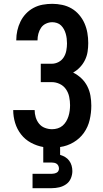

<svg xmlns="http://www.w3.org/2000/svg" viewBox="-20 -763 540 1003"><path d="M150 220V145H250Q257 145 263.5 143.5Q270 142 276 139Q282 136 285 130Q288 124 288 118Q288 110 285 103.5Q282 97 276.5 93Q271 89 264 87.5Q257 86 250 86H206V5Q172 -1 141.5 -17.5Q111 -34 90 -61Q69 -88 59 -121Q49 -154 49 -188H161Q161 -169 166.5 -150.5Q172 -132 184 -117Q196 -102 214.5 -95Q233 -88 252 -88Q267 -88 281.5 -92.5Q296 -97 307 -106.5Q318 -116 325.5 -128.5Q333 -141 337.5 -155Q342 -169 344 -184Q346 -199 346 -213Q346 -235 341.5 -257Q337 -279 324.5 -297Q312 -315 292 -324.5Q272 -334 250 -334H193V-430H250Q269 -430 286 -439Q303 -448 313 -464Q323 -480 326.5 -499Q330 -518 330 -536Q330 -549 328.5 -561.5Q327 -574 323.5 -586.5Q320 -599 314 -610Q308 -621 299 -630Q290 -639 277.5 -643Q265 -647 253 -647Q236 -647 220 -639.5Q204 -632 194.5 -618Q185 -604 180.5 -587Q176 -570 176 -553V-552H65V-554Q65 -579 70.5 -603.5Q76 -628 87 -650.5Q98 -673 115.5 -691.5Q133 -710 155.5 -722Q178 -734 203 -738.5Q228 -743 253 -743Q279 -743 305 -737.5Q331 -732 353.5 -719Q376 -706 393.5 -685.5Q411 -665 421.5 -641Q432 -617 436.5 -591Q441 -565 441 -538Q441 -515 437.5 -492.5Q434 -470 424 -449.5Q414 -429 398 -412Q382 -395 362 -384Q386 -372 405 -354Q424 -336 436 -312.5Q448 -289 452.5 -263Q457 -237 457 -211Q457 -174 448.5 -137Q440 -100 418.5 -69.5Q397 -39 364 -19.5Q331 0 294 5V46Q308 50 320.5 57.5Q333 65 341.5 76.5Q350 88 354 102Q358 116 358 131Q358 150 350 169Q342 188 325.5 199.5Q309 211 289.5 215.5Q270 220 250 220Z"/></svg>

Font: Iosevka Curly
Style: Bold
Weight: 700
Monospace: yes
Designer: Belleve Invis
Foundry: Belleve Invis
Version: Version 22.1.2; ttfautohint (v1.8.4)